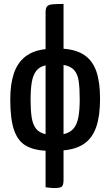

<svg xmlns="http://www.w3.org/2000/svg" viewBox="-20 -755 554 973"><path d="M211 194V9Q150 6 110 -17.5Q70 -41 51 -96.5Q32 -152 32 -251Q32 -328 50 -382Q68 -436 107.5 -467.5Q147 -499 211 -506V-692Q211 -713 218 -722Q225 -731 244.5 -733Q264 -735 302 -735V-508Q369 -503 409.5 -474.5Q450 -446 468.5 -392.5Q487 -339 487 -254Q487 -168 468 -112.5Q449 -57 408.5 -28Q368 1 302 7V156Q302 181 294.5 189.5Q287 198 256 198Q245 198 235.5 197Q226 196 211 194ZM211 -75V-424Q180 -417 163.5 -395.5Q147 -374 141 -338Q135 -302 135 -250Q135 -196 140.5 -160Q146 -124 162.5 -103Q179 -82 211 -75ZM302 -75Q336 -83 353.5 -104.5Q371 -126 377.5 -162.5Q384 -199 384 -252Q384 -306 379 -342.5Q374 -379 356 -399.5Q338 -420 302 -426Z"/></svg>

Font: Yanone Kaffeesatz SemiBold
Style: Regular
Weight: 600
Designer: Yanone (Cyrillic: Daniel Pouzeot, Huerta Tipografica, and Cyreal)
Foundry: Yanone
Version: Version 2.003